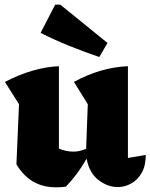

<svg xmlns="http://www.w3.org/2000/svg" viewBox="-20 -787 641 818"><path d="M50 -87 61 -343 1 -438Q120 -500 231 -505V-154Q261 -141 293 -141Q319 -141 347 -153L354 -343L295 -438Q408 -500 525 -505V-114L601 -127Q601 -81 584 -51Q567 -21 539.5 -5.5Q512 10 482 10Q438 10 399 -20.5Q360 -51 349 -111Q311 -44 261 8Q250 10 239 10.5Q228 11 218 11Q108 11 50 -87ZM403 -544Q339 -566 276.5 -591Q214 -616 153 -647L215 -767H237L438 -604Z"/></svg>

Font: Piazzolla ExtraBold
Style: Regular
Weight: 800
Designer: Juan Pablo del Peral
Foundry: Huerta Tipografica
Version: Version 1.330